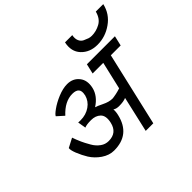

<svg xmlns="http://www.w3.org/2000/svg" viewBox="-179 -1077 1327 1327"><g transform="rotate(-45 484.5 -413.5)"><path d="M759 -728Q802 -728 842 -750Q882 -772 896 -827H969Q951 -748 885 -702Q820 -656 743 -656Q668 -656 623 -704Q579 -751 595 -827H666Q660 -797 669 -776Q678 -755 697 -746Q721 -735 731 -732Q744 -728 759 -728ZM553 -320Q561 -320 591 -326Q611 -330 635 -338L682 -540H578L595 -613H869L852 -540H756L631 0H557L617 -262Q592 -251 549 -251Q520 -251 504 -263Q506 -239 499 -211Q463 -58 307 -58Q260 -58 216 -88Q174 -117 148 -158Q127 -192 109 -236Q94 -274 97 -292L164 -327Q173 -300 189 -264Q198 -243 221 -203Q239 -171 268 -150Q294 -131 327 -131Q408 -131 426 -211Q439 -269 412 -295Q386 -320 342 -320Q298 -320 278 -311L268 -371Q287 -371 290 -370Q344 -370 384 -398Q423 -425 435 -471V-474Q450 -540 379 -540Q305 -540 238 -467L189 -511Q192 -522 225 -546Q261 -572 309 -592Q360 -613 401 -613Q458 -613 490 -572Q521 -533 507 -470Q492 -406 425 -363Q438 -360 479 -340Q519 -320 553 -320Z"/></g></svg>

Font: Miedinger
Style: Italic
Weight: 400
Italic angle: -13°
Version: Version 001.000